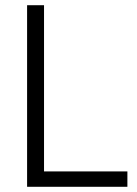

<svg xmlns="http://www.w3.org/2000/svg" viewBox="-20 -717 525 737"><path d="M469 0H84V-697H149V-59H469Z"/></svg>

Font: Acari Sans Neue
Style: Regular
Weight: 400
Designer: Alfredo Marco Pradil (font), Cristiano Sobral (main changes)
Foundry: Hanken Design Co. (font), Cristiano Sobral (main changes)
Version: Version 2.459;March 19, 2022;FontCreator 14.0.0.2808 64-bit;